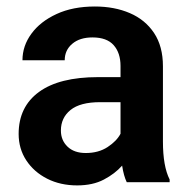

<svg xmlns="http://www.w3.org/2000/svg" viewBox="-20 -558 577 588"><path d="M368.2 0Q358.9 -19 354 -50.8Q332 -25.9 298.1 -8.1Q264.2 9.8 216.3 9.8Q165 9.8 124.5 -10.7Q84 -31.2 60.5 -66.9Q37.1 -102.5 37.1 -147.9Q37.1 -231 99.4 -276.4Q161.6 -321.8 280.3 -321.8H349.1V-356Q349.1 -396 328.1 -419.7Q307.1 -443.4 263.2 -443.4Q224.1 -443.4 201.2 -423.8Q178.2 -404.3 178.2 -373.5H48.8Q48.8 -417.5 76.2 -454.8Q103.5 -492.2 153.3 -515.1Q203.1 -538.1 270.5 -538.1Q330.6 -538.1 377.7 -517.8Q424.8 -497.6 451.9 -456.8Q479 -416 479 -355V-124.5Q479 -48.8 499.5 -8.3V0ZM242.7 -89.4Q281.7 -89.4 309.6 -107.7Q337.4 -126 349.1 -148.4V-245.1H286.6Q225.6 -245.1 196 -221.2Q166.5 -197.3 166.5 -158.2Q166.5 -128.4 186.8 -108.9Q207 -89.4 242.7 -89.4Z"/></svg>

Font: Vazirmatn RD UI SemiBold
Style: Regular
Weight: 600
Designer: Saber Rastikerdar
Foundry: Saber Rastikerdar
Version: Version 33.003